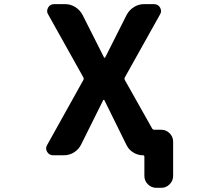

<svg xmlns="http://www.w3.org/2000/svg" viewBox="-20 -775 1040 933"><path d="M485.4 -496.1Q486.3 -494.1 488.3 -494.1Q490.2 -494.1 491.2 -496.1L595.7 -703.1Q608.4 -726.6 630.9 -740.7Q653.3 -754.9 679.7 -754.9H728.5Q748 -754.9 757.8 -738.3Q762.7 -729.5 762.7 -720.7Q762.7 -712.9 757.8 -705.1L586.9 -399.4Q583 -392.6 586.9 -385.7L718.8 -151.4Q722.7 -144.5 729.5 -144.5H763.7Q787.1 -144.5 804.2 -127.4Q821.3 -110.4 821.3 -86.9V80.1Q821.3 103.5 804.2 120.6Q787.1 137.7 763.7 137.7H739.3Q715.8 137.7 698.7 120.6Q681.6 103.5 681.6 80.1V-13.7Q681.6 -20.5 674.8 -20.5Q649.4 -20.5 627.4 -34.2Q605.5 -47.9 594.7 -70.3L487.3 -288.1Q486.3 -290 484.4 -290Q482.4 -290 481.4 -288.1L374 -72.3Q362.3 -48.8 339.8 -34.7Q317.4 -20.5 291 -20.5H238.3Q218.8 -20.5 209 -37.1Q204.1 -45.9 204.1 -54.7Q204.1 -62.5 209 -70.3L384.8 -385.7Q388.7 -392.6 384.8 -399.4L213.9 -705.1Q209 -712.9 209 -720.7Q209 -729.5 213.9 -738.3Q223.6 -754.9 243.2 -754.9H296.9Q323.2 -754.9 345.7 -740.7Q368.2 -726.6 380.9 -703.1Z"/></svg>

Font: Gen Jyuu Gothic Monospace Bold
Style: Bold
Weight: 700
Designer: [Source Han Sans]
Ryoko NISHIZUKA  (kana & ideographs); Paul D. Hunt (Latin, Greek & Cyrillic); Wenlong ZHANG  (bopomofo
Version: Version 1.002.20150607